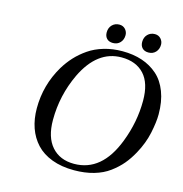

<svg xmlns="http://www.w3.org/2000/svg" viewBox="-123 -960 1034 1087"><g transform="rotate(15 394.5 -416.5)"><path d="M592.8 -787.1Q592.8 -814 609.6 -831.1Q626.5 -848.1 651.9 -848.1Q673.3 -848.1 686.8 -833.3Q700.2 -818.4 700.2 -798.8Q700.2 -772.5 684.1 -755.1Q668 -737.8 642.1 -737.8Q618.7 -737.8 605.7 -751.2Q592.8 -764.6 592.8 -787.1ZM384.8 -787.1Q384.8 -814 401.6 -831.1Q418.5 -848.1 443.8 -848.1Q465.3 -848.1 478.8 -833.3Q492.2 -818.4 492.2 -798.8Q492.2 -772.5 476.1 -755.1Q460 -737.8 434.1 -737.8Q410.6 -737.8 397.7 -751.2Q384.8 -764.6 384.8 -787.1ZM113.8 -270Q113.8 -406.2 183.1 -522.9Q206.5 -561.5 235.4 -592.8Q264.2 -624 302.7 -650.6Q341.3 -677.2 391.8 -692.1Q442.4 -707 500 -707Q563.5 -707 615.2 -689.7Q667 -672.4 706.3 -637.7Q745.6 -603 767.3 -546.1Q789.1 -489.3 789.1 -414.1Q789.1 -369.6 775.4 -304.4Q761.7 -239.3 726.1 -174.8Q703.6 -133.8 677.2 -102.5Q650.9 -71.3 613 -43.2Q575.2 -15.1 522.9 0Q470.7 15.1 407.2 15.1Q334 15.1 277.6 -6.1Q221.2 -27.3 185.5 -65.7Q149.9 -104 131.8 -155.8Q113.8 -207.5 113.8 -270ZM219.2 -230Q219.2 -127.9 267.1 -74Q314.9 -20 397.9 -20Q560.5 -20 637.2 -220.2Q684.1 -341.3 684.1 -465.8Q684.1 -568.8 636.5 -620.4Q588.9 -671.9 503.9 -671.9Q361.8 -671.9 280.8 -503.9Q219.2 -373.5 219.2 -230Z"/></g></svg>

Font: Linguistics Pro
Style: Italic
Weight: 400
Italic angle: -12°
Designer: Stefan Peev, Context Ltd
Foundry: Stefan Peev, Context Ltd
Version: Version 001.000